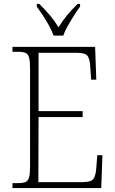

<svg xmlns="http://www.w3.org/2000/svg" viewBox="-20 -951 584 971"><path d="M43 0V-25H72Q96 -25 109 -30.5Q122 -36 127 -54Q132 -72 132 -108V-605Q132 -642 127 -660Q122 -678 109 -683.5Q96 -689 72 -689H43V-714H461L467 -548H441L437 -606Q435 -652 423 -668Q411 -684 368 -684H175V-389H398V-359H175L174 -30H397Q440 -30 452 -45.5Q464 -61 467 -102L472 -166H498L492 0ZM251 -771Q243 -794 228.5 -820.5Q214 -847 197 -873Q180 -899 166 -918V-931H179Q211 -899 233 -873Q255 -847 276 -813Q297 -847 318.5 -873Q340 -899 372 -931H385V-918Q371 -899 354.5 -873Q338 -847 323 -820.5Q308 -794 300 -771Z"/></svg>

Font: Noto Serif Armenian SemiCondensed ExtraLight
Style: Regular
Weight: 200
Width: 4
Designer: Monotype Design Team
Foundry: Monotype Imaging Inc.
Version: Version 2.008; ttfautohint (v1.8.4.7-5d5b)